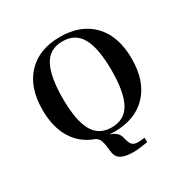

<svg xmlns="http://www.w3.org/2000/svg" viewBox="-154 -660 919 940"><g transform="rotate(-30 306.0 -189.5)"><path d="M54 -256Q54 -383 121 -453.5Q188 -524 306 -524Q424 -524 491 -453.5Q558 -383 558 -256Q558 -129 491 -58.5Q424 12 306 12Q288 12 282 10L280 12Q322 25 330 59Q337 91 347.5 102.5Q358 114 380 114Q392 114 419 111V136Q365 145 338 145Q295 145 270 132.5Q245 120 241 86Q239 73 238 61Q237 49 234.5 38.5Q232 28 229 20Q226 12 219.5 5.5Q213 -1 204 -5Q132 -31 93 -95.5Q54 -160 54 -256ZM200.5 -439Q168 -379 168 -256Q168 -133 200.5 -73Q233 -13 306 -13Q379 -13 411.5 -73Q444 -133 444 -256Q444 -379 411.5 -439Q379 -499 306 -499Q233 -499 200.5 -439Z"/></g></svg>

Font: Justus
Style: Versalitas
Weight: 400
Version: Version 001.001